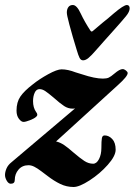

<svg xmlns="http://www.w3.org/2000/svg" viewBox="-21 -714 538 767"><path d="M489 -422Q489 -409 450 -374L203 -149Q220 -145 236 -134Q252 -123 271 -106Q299 -82 316 -71Q333 -60 351 -60Q365 -60 374.5 -78.5Q384 -97 384 -123Q384 -151 386 -162Q388 -173 397 -173Q414 -173 427.5 -158.5Q441 -144 441 -116Q441 -91 409.5 -55.5Q378 -20 337 6.5Q296 33 273 33Q245 33 220 21Q195 9 169 -11Q161 -17 144.5 -29.5Q128 -42 116 -48Q104 -54 93 -54Q68 -54 53 -36.5Q38 -19 38 5Q38 20 22 20Q13 20 6 8Q-1 -4 -1 -15Q-1 -27 5 -41Q11 -55 25 -66L279 -281Q275 -280 269 -280Q251 -280 235 -290.5Q219 -301 192 -325Q172 -342 160 -350Q148 -358 137 -358Q124 -358 117.5 -343.5Q111 -329 111 -310Q111 -284 123 -267Q128 -261 128 -256Q128 -251 123 -247Q115 -240 98 -233.5Q81 -227 73 -227Q64 -227 54.5 -239.5Q45 -252 45 -272Q45 -306 60.5 -328.5Q76 -351 110 -377Q136 -398 171.5 -417.5Q207 -437 225 -437Q250 -437 281 -425L307 -417Q358 -400 390 -400Q405 -400 413.5 -404Q422 -408 436 -420Q457 -438 469 -438Q475 -438 482 -432.5Q489 -427 489 -422ZM285 -516 270 -566Q253 -625 248 -649Q246 -659 246 -664Q246 -677 252 -685.5Q258 -694 270 -694Q286 -694 302 -659Q317 -627 340 -592Q343 -588 345 -588Q348 -588 352 -592Q394 -628 412 -642L433 -660Q473 -694 486 -694Q491 -694 494 -690.5Q497 -687 497 -681Q497 -667 482 -649Q463 -626 435.5 -595.5Q408 -565 393 -548L363 -514Q344 -492 332.5 -482.5Q321 -473 311 -473Q302 -473 297 -482.5Q292 -492 285 -516Z"/></svg>

Font: EB Garamond ExtraBold
Style: Italic
Weight: 800
Italic angle: -17.2°
Designer: Georg Duffner and Octavio Pardo
Foundry: Georg Duffner
Version: Version 1.000